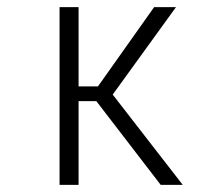

<svg xmlns="http://www.w3.org/2000/svg" viewBox="-20 -520 610 540"><path d="M432 0 251 -235.5H201V0H147.5V-500H201V-277H255.5L413.5 -500H475L297 -254L494 0Z"/></svg>

Font: League Mono Narrow UltraLight
Style: Regular
Weight: 200
Width: 3
Designer: Tyler Finck
Foundry: The League of Moveable Type / Tyler Finck
Version: Version 2.210